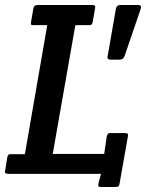

<svg xmlns="http://www.w3.org/2000/svg" viewBox="-28 -699 587 772"><path d="M6 0Q-8 0 -8 -8Q-8 -11 -7 -15L1 -65Q3 -74 6.5 -77Q10 -80 20 -79H72L162 -598H110Q100 -597 97.5 -600Q95 -603 97 -612L106 -664Q108 -679 125 -679H341Q351 -679 353.5 -676Q356 -673 354 -664L345 -612Q343 -603 339.5 -600Q336 -597 326 -598H275L184 -80H391L401 -149Q403 -158 406 -161Q409 -164 419 -164H473Q483 -164 485.5 -161Q488 -158 486 -149L453 38Q452 47 448 50Q444 53 434 53H380Q370 53 368 50Q366 47 368 38L378 0ZM438 -664Q441 -679 456 -679H528Q539 -679 539 -670Q539 -667 538 -664L473 -474Q468 -459 452 -459H417Q404 -459 404 -469Q404 -472 405 -474Z"/></svg>

Font: Crete Round
Style: Italic
Weight: 400
Designer: Veronika Burian
Foundry: TypeTogether
Version: Version 1.001; ttfautohint (v1.6)